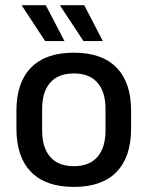

<svg xmlns="http://www.w3.org/2000/svg" viewBox="-20 -704 566 736"><path d="M263 12.5Q155 12.5 99 -45Q43 -102.5 43 -210.5V-280Q43 -387.5 99 -444.8Q155 -502 263 -502Q371 -502 426.8 -444.8Q482.5 -387.5 482.5 -280V-210.5Q482.5 -102.5 426.8 -45Q371 12.5 263 12.5ZM263 -67Q322.5 -67 353.5 -102.5Q384.5 -138 384.5 -204.5V-286Q384.5 -352 353.5 -387.2Q322.5 -422.5 263 -422.5Q203.5 -422.5 172.5 -387.2Q141.5 -352 141.5 -286V-204.5Q141.5 -138 172.5 -102.5Q203.5 -67 263 -67ZM155.5 -684 227 -547V-546.5H153L63.5 -683V-684ZM303 -684 374 -547V-546.5H300L211 -681.5V-684Z"/></svg>

Font: Anek Latin Medium Medium
Style: Regular
Weight: 500
Version: Version 1.003